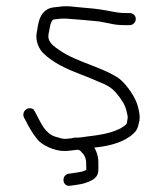

<svg xmlns="http://www.w3.org/2000/svg" viewBox="-20 -463 515 618"><path d="M399.1 -421H387.1C368.4 -421 357.8 -422.5 340.3 -426C308.4 -432 294.6 -434.6 251.5 -438C210.4 -441.2 199.9 -445.5 168.1 -441C142.4 -439 130.7 -436.2 115.9 -418C104.7 -401.4 102.6 -384.1 99 -362C91.8 -333.5 105.5 -303.5 121.2 -290C151 -261 194.1 -240.9 238.7 -224C267.1 -213.6 291.9 -201.9 316.1 -192C337.8 -181.7 349.1 -171.3 364.9 -150C381.4 -127.2 385.3 -117.4 390.7 -90C392.1 -82.9 388.6 -70.5 387.4 -64C359.4 -37.4 309.4 -29.4 263.3 -24C250.6 -22.6 238.3 -20 230 -20H221C217.7 -20 214.7 -19.3 211.9 -18C205.4 -18 197.5 -16 188.8 -16C182.8 -16 172.6 -18.3 158.2 -23C124 -34 111.9 -67.8 97 -95L91.5 -105C89.7 -109.7 86.2 -112.7 81 -114C64 -118.3 50.6 -101.6 56.5 -86L62 -76C71.8 -56 84.5 -33.4 99.8 -15C113.9 3.9 155.1 23 185.8 23C202.5 23 213.2 20.6 229 19C235.7 19 239.1 22.3 242.6 27C252.6 35.7 258.4 49.3 257.4 68C257.8 73.3 257.9 78.7 257.6 84C256.9 84 256.2 84.3 255.5 85C242.7 90.7 236 90.9 223.1 93L202 96C176.4 99.2 179.7 138.1 204.9 135L226.1 132C242.5 129.7 253.7 127.3 269.7 120C286.8 112.7 295.7 101.7 296.4 87C296.8 79.7 296.9 72.7 296.5 66C297.7 44.8 292.1 26.2 283.4 12C326.3 8.1 368.2 -2.4 397.2 -23C422.2 -41.8 422.6 -47.8 428.9 -75C431.2 -92.4 427.5 -104.2 424.2 -119C416.4 -150.5 388.4 -189.5 365 -209C311.7 -247 228.1 -262.4 173.7 -300C156.8 -311.7 130.3 -326.3 136.6 -355C140.2 -370.5 141 -390.6 151 -400C164.3 -401.7 178.1 -404.1 194.1 -403C209.7 -402 283.8 -396 298.6 -394L330.3 -388C349.4 -383.4 364.1 -382 385 -382H397C407.6 -382 416.5 -390.4 417 -401C417.6 -411.6 409.7 -421 397 -421Z"/></svg>

Font: Just Breathe
Style: Obl1
Weight: 400
Foundry: Cannot Into Space Fonts
Version: Version 0.72